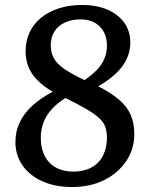

<svg xmlns="http://www.w3.org/2000/svg" viewBox="-20 -738 587 772"><path d="M42 -167Q42 -210 59.5 -246.5Q77 -283 110.5 -313.5Q144 -344 192 -369Q136 -402 109.5 -441Q83 -480 83 -532Q83 -574 99 -608Q115 -642 145 -666.5Q175 -691 217 -704.5Q259 -718 310 -718Q369 -718 412.5 -699Q456 -680 480 -646Q504 -612 504 -567Q504 -532 489.5 -501Q475 -470 446 -442.5Q417 -415 375 -391Q428 -364 460 -336Q492 -308 506 -275Q520 -242 520 -199Q520 -138 487 -89.5Q454 -41 398 -13.5Q342 14 269 14Q202 14 150.5 -9Q99 -32 70.5 -73Q42 -114 42 -167ZM243 -344Q193 -312 168.5 -273Q144 -234 144 -183Q144 -142 159.5 -111.5Q175 -81 204.5 -64.5Q234 -48 275 -48Q317 -48 347.5 -64.5Q378 -81 394 -112Q410 -143 410 -184Q410 -209 403.5 -227.5Q397 -246 379.5 -262.5Q362 -279 329 -298.5Q296 -318 243 -344ZM184 -555Q184 -527 196.5 -504Q209 -481 239 -460.5Q269 -440 320 -416Q352 -438 371.5 -459Q391 -480 400.5 -504Q410 -528 410 -554Q410 -602 381.5 -631Q353 -660 304 -660Q267 -660 240 -647Q213 -634 198.5 -611Q184 -588 184 -555Z"/></svg>

Font: Literata 18pt Medium
Style: Italic
Weight: 500
Italic angle: -2°
Designer: Latin by Veronika Burian and Jose Scaglione. Greek by Irene Vlachou. Cyrillic by Vera Evstafieva
Foundry: TypeTogether
Version: Version 3.103;gftools[0.9.29]